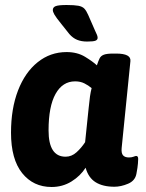

<svg xmlns="http://www.w3.org/2000/svg" viewBox="-20 -738 585 767"><path d="M328 -572Q305 -572 288 -579Q271 -586 257 -602L226 -641Q204 -668 197.5 -679.5Q191 -691 191 -698Q191 -709 202.5 -713.5Q214 -718 246 -718Q277 -718 293 -715Q309 -712 317 -703.5Q325 -695 332 -679L360 -615Q365 -605 367.5 -598.5Q370 -592 370 -587Q370 -579 361.5 -575.5Q353 -572 328 -572ZM186 9Q113 9 68.5 -46.5Q24 -102 24 -208Q24 -304 52 -376.5Q80 -449 130.5 -489.5Q181 -530 246 -530Q289 -530 320 -511Q351 -492 367 -477Q373 -495 378 -505Q383 -515 395 -519.5Q407 -524 432 -524H444Q504 -524 501 -494L466 -147Q464 -126 471.5 -117.5Q479 -109 495 -109Q506 -109 513.5 -112Q521 -115 524 -115Q532 -115 532 -103Q532 -99 531 -84.5Q530 -70 525 -44Q520 -16 491.5 -4Q463 8 437 8Q391 8 362 -10Q333 -28 322 -68Q301 -35 265.5 -13Q230 9 186 9ZM242 -112Q266 -112 285.5 -129.5Q305 -147 320 -170L334 -305Q337 -336 339.5 -353Q342 -370 346 -386Q333 -397 317 -405Q301 -413 280 -413Q230 -413 202 -363Q174 -313 174 -217Q174 -112 242 -112Z"/></svg>

Font: Asap
Style: Bold Italic
Weight: 700
Italic angle: -6°
Designer: Pablo Cosgaya
Foundry: Omnibus-Type
Version: Version 3.001; ttfautohint (v1.8.3)